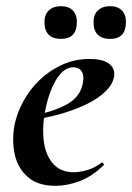

<svg xmlns="http://www.w3.org/2000/svg" viewBox="-20 -590 428 622"><path d="M160 12Q102 12 69.5 -17Q37 -46 27.5 -91Q18 -136 27 -185Q35 -224 56 -262.5Q77 -301 109 -331.5Q141 -362 182 -380.5Q223 -399 270 -399Q311 -399 331.5 -385Q352 -371 350 -345Q347 -319 323 -295Q299 -271 259.5 -252Q220 -233 171.5 -219.5Q123 -206 73 -201L75 -214Q146 -225 194 -250.5Q242 -276 249 -324Q253 -346 244.5 -359Q236 -372 218 -372Q195 -372 176.5 -351.5Q158 -331 144.5 -296Q131 -261 124 -218Q116 -167 123 -125Q130 -83 154 -57.5Q178 -32 219 -32Q238 -32 262.5 -39Q287 -46 309 -63Q311 -65 314.5 -61Q318 -57 316 -55Q278 -18 237.5 -3Q197 12 160 12ZM337 -464Q283 -464 283 -519Q283 -543 297.5 -556.5Q312 -570 337 -570Q361 -570 374.5 -556.5Q388 -543 388 -519Q388 -464 337 -464ZM178 -464Q124 -464 124 -519Q124 -543 138.5 -556.5Q153 -570 178 -570Q202 -570 215.5 -556.5Q229 -543 229 -519Q229 -464 178 -464Z"/></svg>

Font: Cormorant Infant Light
Style: Bold Italic
Weight: 700
Italic angle: -10°
Version: Version 4.001